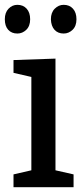

<svg xmlns="http://www.w3.org/2000/svg" viewBox="-21 -776 346 796"><path d="M243 -637Q219 -637 205 -652.5Q191 -668 190 -696Q190 -724 206 -740Q222 -756 243 -756Q267 -756 281.5 -740Q296 -724 296 -696Q296 -668 280 -652.5Q264 -637 243 -637ZM51 -637Q27 -637 13 -652.5Q-1 -668 -1 -696Q-1 -724 14.5 -740Q30 -756 51 -756Q75 -756 89.5 -740Q104 -724 104 -696Q104 -668 88 -652.5Q72 -637 51 -637ZM284 -53V0H35V-53L109 -70V-457L35 -474V-527L209 -533V-70Z"/></svg>

Font: Bitter Medium
Style: Regular
Weight: 500
Designer: Sol Matas, and Bitter project Authors
Foundry: Sol Matas
Version: Version 2.001